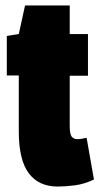

<svg xmlns="http://www.w3.org/2000/svg" viewBox="-20 -675 365 705"><path d="M192 10Q122 10 85.5 -39Q49 -88 49 -192V-398H5V-543L49 -550L72 -655H236V-550H303V-397H236V-213Q236 -182 243.5 -173Q251 -164 263 -164Q277 -164 298 -169L325 -16Q290 1 255 5.5Q220 10 192 10Z"/></svg>

Font: Georama Condensed Black
Style: Regular
Weight: 900
Width: 3
Designer: Jean-Baptiste Levee
Foundry: Production Type
Version: Version 1.000